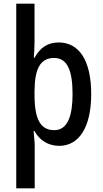

<svg xmlns="http://www.w3.org/2000/svg" viewBox="-20 -780 557 1040"><path d="M474 -270C474 -452 409 -550 298 -550C239 -550 198 -523 167 -467H163C165 -493 167 -523 167 -551V-760H68V240H168V9C168 -11 164 -43 162 -70H167C194 -21 240 10 301 10C408 10 474 -91 474 -270ZM373 -270C373 -156 348 -75 274 -75C198 -75 167 -136 167 -266V-287C168 -409 199 -466 273 -466C342 -466 373 -404 373 -270Z"/></svg>

Font: Noto Sans Lao Looped Condensed Medium
Style: Regular
Weight: 500
Width: 3
Designer: Mark Frömberg, Ben Mitchell
Foundry: The Fontpad Ltd
Version: Version 1.002